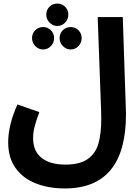

<svg xmlns="http://www.w3.org/2000/svg" viewBox="-20 -828 781 1079"><path d="M78 -241 201 -198Q182 -147 174 -114.5Q166 -82 166 -52Q166 22 214 59.5Q262 97 347 97Q430 97 474 65Q518 33 533.5 -22.5Q549 -78 549 -160Q549 -195 548 -213L529 -732H670L687 -222L688 -186Q688 231 344 231Q254 231 182 203Q110 175 68 117Q26 59 26 -28Q26 -125 78 -241ZM364 -746Q364 -720 346 -701Q328 -682 302 -682Q277 -682 258.5 -701Q240 -720 240 -746Q240 -772 258 -790Q276 -808 302 -808Q328 -808 346 -790Q364 -772 364 -746ZM284 -614Q284 -588 266 -569Q248 -550 222 -550Q197 -550 178.5 -569Q160 -588 160 -614Q160 -640 178 -658Q196 -676 222 -676Q248 -676 266 -658Q284 -640 284 -614ZM439 -614Q439 -588 421 -569Q403 -550 377 -550Q352 -550 333.5 -569Q315 -588 315 -614Q315 -640 333 -658Q351 -676 377 -676Q403 -676 421 -658Q439 -640 439 -614Z"/></svg>

Font: Noto Sans Arabic
Style: Bold
Weight: 700
Designer: Nadine Chahine
Foundry: Monotype Imaging Inc.
Version: Version 1.001